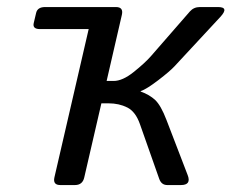

<svg xmlns="http://www.w3.org/2000/svg" viewBox="-20 -533 666 553"><path d="M95.2 -449.2Q73.2 -449.2 77.1 -466.3L84 -495.6Q87.9 -512.7 109.9 -512.7H314Q335.9 -512.7 331.1 -490.7L287.1 -299.8H307.1Q333 -299.8 365.2 -325.7Q397.5 -351.6 414.6 -371.1L526.9 -500Q538.1 -512.7 555.7 -512.7H607.9Q641.1 -512.7 614.3 -483.9L482.4 -341.8Q469.2 -327.6 435.8 -302Q402.3 -276.4 385.3 -270.5L384.8 -269.5Q410.6 -260.3 427 -244.9Q443.4 -229.5 459.5 -187.5L520.5 -28.8Q531.7 0 501 0H461.9Q444.8 0 438.5 -18.1L383.3 -174.8Q370.6 -211.4 346.7 -223.4Q322.8 -235.4 292.5 -235.4H272L222.7 -22Q217.8 0 195.8 0H153.8Q131.8 0 136.7 -22L235.4 -449.2Z"/></svg>

Font: Istok Web
Style: BoldItalic
Weight: 700
Italic angle: -13°
Designer: Andrey V. Panov
Foundry: Andrey V. Panov
Version: Version 1.0.2g